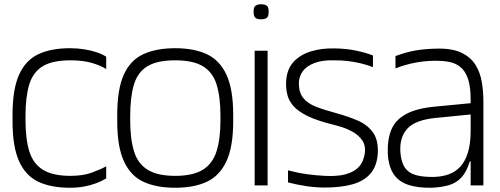

<svg xmlns="http://www.w3.org/2000/svg" viewBox="-20 -873 2354 904"><path d="M480 -548Q453 -565 411.5 -577Q370 -589 312 -589Q227 -589 181 -561Q135 -533 117.5 -474.5Q100 -416 100 -326V-309Q100 -219 118 -160.5Q136 -102 182.5 -73.5Q229 -45 312 -45Q370 -45 411.5 -60Q453 -75 480 -90V-33Q459 -20 432 -10Q405 0 374.5 5.5Q344 11 309 11Q221 11 161 -17Q101 -45 70 -113.5Q39 -182 39 -302V-332Q39 -452 69.5 -520.5Q100 -589 160 -617.5Q220 -646 309 -646Q344 -646 375.5 -641Q407 -636 433.5 -627.5Q460 -619 480 -606Z M805 11Q716 11 655.5 -17Q595 -45 563.5 -113.5Q532 -182 532 -302V-332Q532 -452 562.5 -520.5Q593 -589 654 -617.5Q715 -646 805 -646Q893 -646 953.5 -618Q1014 -590 1046 -521.5Q1078 -453 1078 -332V-302Q1078 -182 1046 -113.5Q1014 -45 953.5 -17Q893 11 805 11ZM805 -45Q888 -45 934.5 -73.5Q981 -102 999.5 -160.5Q1018 -219 1018 -308V-326Q1018 -416 1000 -474.5Q982 -533 935.5 -561Q889 -589 805 -589Q720 -589 674 -561Q628 -533 610.5 -474.5Q593 -416 593 -326V-308Q593 -219 611 -160.5Q629 -102 675.5 -73.5Q722 -45 805 -45Z M1179 0V-634H1240V0ZM1209 -782Q1199 -782 1191 -784.5Q1183 -787 1178.5 -794.5Q1174 -802 1174 -818Q1174 -841 1184 -847Q1194 -853 1209 -853Q1225 -853 1235 -847Q1245 -841 1245 -818Q1245 -802 1240.5 -794.5Q1236 -787 1227.5 -784.5Q1219 -782 1209 -782Z M1510 10Q1467 10 1423 3.5Q1379 -3 1336 -14V-71Q1381 -59 1424 -53Q1467 -47 1509 -45Q1569 -42 1605.5 -52Q1642 -62 1661.5 -79.5Q1681 -97 1688.5 -117Q1696 -137 1698 -154Q1702 -188 1686 -211.5Q1670 -235 1644.5 -250Q1619 -265 1592.5 -273.5Q1566 -282 1549 -286Q1472 -305 1427.5 -327Q1383 -349 1361 -374.5Q1339 -400 1332.5 -428.5Q1326 -457 1327 -486Q1329 -543 1359.5 -578.5Q1390 -614 1442 -630.5Q1494 -647 1559 -645Q1613 -644 1657.5 -634.5Q1702 -625 1736 -612V-557Q1707 -568 1677.5 -575Q1648 -582 1618.5 -585.5Q1589 -589 1558 -589Q1499 -591 1461 -576.5Q1423 -562 1405.5 -537.5Q1388 -513 1387 -482Q1387 -438 1407.5 -412Q1428 -386 1468 -370.5Q1508 -355 1564 -340Q1619 -325 1664 -305.5Q1709 -286 1735 -251Q1761 -216 1759 -155Q1756 -93 1725 -56.5Q1694 -20 1639 -5Q1584 10 1510 10Z M2196 0V-307Q2196 -313 2196 -328Q2196 -343 2196 -360Q2196 -377 2196 -390.5Q2196 -404 2196 -405Q2196 -466 2183 -503Q2170 -540 2147 -558Q2124 -576 2095 -581.5Q2066 -587 2034 -587Q1983 -587 1935.5 -578Q1888 -569 1842 -551V-609Q1893 -628 1937 -635.5Q1981 -643 2036 -644Q2108 -646 2152 -625Q2196 -604 2218.5 -568Q2241 -532 2248.5 -486.5Q2256 -441 2256 -394V0ZM2012 11Q1942 12 1897.5 -4.5Q1853 -21 1831 -57Q1809 -93 1806 -146Q1803 -214 1822 -261Q1841 -308 1891 -335.5Q1941 -363 2028 -371L2216 -389V-336L2034 -318Q1937 -309 1899 -268.5Q1861 -228 1865 -159Q1868 -111 1886 -84.5Q1904 -58 1938.5 -48.5Q1973 -39 2023 -40Q2062 -41 2093.5 -52.5Q2125 -64 2147.5 -88.5Q2170 -113 2183 -154.5Q2196 -196 2196 -257L2214 -113H2192Q2177 -64 2152.5 -37.5Q2128 -11 2093 -1Q2058 9 2012 11Z"/></svg>

Font: Matangi
Style: Regular
Weight: 400
Designer: Prashant Pant
Foundry: The Graphic Ant
Version: Version 3.002